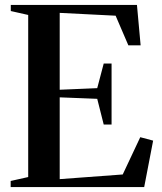

<svg xmlns="http://www.w3.org/2000/svg" viewBox="-20 -763 660 783"><path d="M95 -41V-702L24 -718V-743H538.5L553.5 -578H503.5L451.5 -699L223.5 -710.5V-397L376.5 -403.5L403 -504H435V-255H403L376.5 -360L223.5 -366V-32.5L480.5 -51.5L552 -203.5L604.5 -189.5L568 0H23.5V-25Z"/></svg>

Font: Merriweather 120pt SemiBold
Style: Regular
Weight: 600
Version: Version 2.100